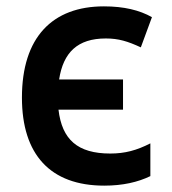

<svg xmlns="http://www.w3.org/2000/svg" viewBox="-20 -574 540 604"><path d="M308 10C366 10 414 -1 453 -20V-123C410 -101 373 -91 327 -91C224 -91 175 -135 164 -229H367V-324H166C179 -409 224 -453 313 -453C353 -453 382 -444 423 -425L458 -520C419 -542 370 -554 307 -554C145 -554 49 -457 49 -267C49 -88 138 10 308 10Z"/></svg>

Font: Noto Sans Mono ExtraCondensed SemiBold
Style: Regular
Weight: 600
Width: 2
Designer: Monotype Design Team
Foundry: Monotype Imaging Inc.
Version: Version 2.014